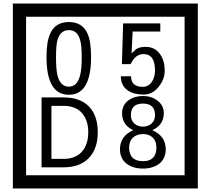

<svg xmlns="http://www.w3.org/2000/svg" viewBox="-20 -980 1195 1090"><path d="M1103 90H53V-960H1103ZM1028 15V-885H128V15ZM497 -656Q497 -442 371 -442Q244 -442 244 -656Q244 -744 265 -789Q294 -855 371 -855Q448 -855 477 -789Q497 -745 497 -656ZM444 -656Q444 -723 435 -752Q420 -809 371 -809Q322 -809 306 -752Q298 -723 298 -656Q298 -587 306 -553Q322 -488 371 -488Q419 -488 435 -554Q444 -587 444 -656ZM915 -580Q916 -531 880.5 -487Q845 -443 796 -443Q741 -443 706 -466Q666 -494 666 -547H724Q724 -487 790 -487Q824 -487 843 -517Q860 -544 860 -579Q860 -673 795 -673Q748 -673 722 -616H672L679 -847H890V-801H733L727 -677Q740 -689 753 -701Q772 -714 807 -714Q859 -714 889 -672Q915 -635 915 -580ZM535 -229Q535 -136 484.5 -83Q434 -30 340 -30H216V-427H340Q435 -427 485 -375.5Q535 -324 535 -229ZM481 -229Q481 -298 445 -338.5Q409 -379 341 -379H272V-78H341Q409 -78 445 -119Q481 -160 481 -229ZM921 -132Q921 -79 882 -49Q846 -23 792 -23Q737 -23 701 -49Q661 -79 661 -132Q661 -207 736 -241Q673 -271 673 -337Q673 -384 710 -411Q744 -435 792 -435Q839 -435 872 -410Q910 -383 910 -337Q910 -271 845 -241Q921 -207 921 -132ZM860 -326Q860 -392 792 -392Q723 -392 723 -326Q723 -297 742.5 -279Q762 -261 792 -261Q821 -261 840.5 -279Q860 -297 860 -326ZM868 -143Q868 -178 847.5 -198.5Q827 -219 792 -219Q756 -219 734.5 -198.5Q713 -178 713 -143Q713 -65 792 -65Q868 -65 868 -143Z"/></svg>

Font: Unicode BMP Fallback SIL
Style: Regular
Weight: 400
Foundry: NRSI, SIL International
Version: Version 5.1 Based on Unicode 5.1